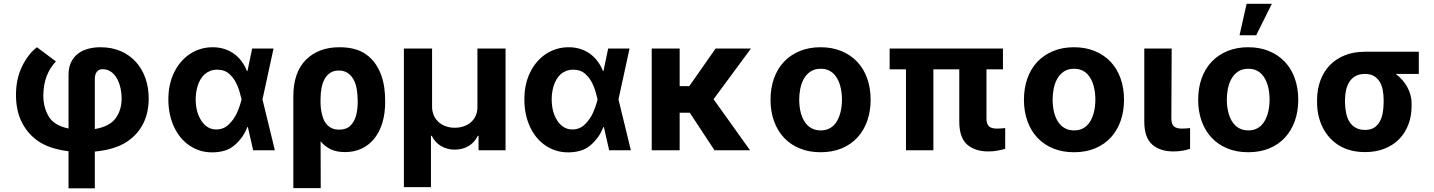

<svg xmlns="http://www.w3.org/2000/svg" viewBox="-20 -806 7694 1030"><path d="M98.4 -449.9Q130.7 -516.3 178.3 -552.6L279.8 -476.6Q247.5 -442.1 230.5 -398.1Q213.4 -354 212.4 -295.1Q212.4 -261.7 219.6 -233.8Q226.9 -206 241.1 -181.5Q269.5 -133.2 347.7 -116.5V-404.5Q347.7 -443.5 361 -471.4Q374.3 -499.3 397.5 -517.4Q420.8 -535.5 452.1 -544Q483.3 -552.6 519.2 -552.6Q578.8 -552.6 626.8 -532Q674.7 -511.4 708.3 -474.6Q741.8 -437.9 759.8 -387.4Q777.7 -337 777.7 -277.7Q777.7 -241.5 770.8 -208.1Q763.8 -174.7 749.3 -145.1Q734.7 -115.4 712.5 -90.2Q690.3 -65 659.4 -44.7Q595.9 -3.2 488.6 7.1V204.5H347.7V5.3Q242.9 -7.5 181.1 -51.5Q150.9 -73.2 129.1 -100.3Q107.2 -127.5 93 -158.6Q78.8 -189.6 72.3 -224.1Q65.7 -258.5 65.7 -295.1Q65.3 -381.4 98.4 -449.9ZM488.6 -113.6Q567.1 -127.1 599.8 -170.8Q632.5 -215.2 632.5 -277.7Q632.5 -293.3 630.3 -311.1Q628.2 -328.8 623.2 -346.2Q618.3 -363.6 610.3 -379.6Q602.3 -395.6 590.9 -407.8Q579.5 -420.1 564.5 -427.4Q549.4 -434.7 529.8 -434.7Q509.6 -434.7 499.1 -420.5Q488.6 -406.2 488.6 -382.8Z M914.8 -419Q930.4 -450.6 952.1 -475.3Q973.7 -500 1000 -517.2Q1026.3 -534.4 1056.8 -543.5Q1087.4 -552.6 1120.7 -552.6Q1153.4 -552.6 1181.8 -543.9Q1210.2 -535.2 1233.7 -518.6Q1257.1 -502.1 1275.2 -478.3Q1293.3 -454.5 1305 -424.7H1307.5L1332.7 -545.5H1447.4L1388.1 -272.7L1454.5 0H1338.1L1309.7 -124.3H1306.8Q1295.8 -95.2 1278.9 -71.4Q1262.1 -47.6 1238.6 -27.3Q1212.7 -5.3 1182.2 3Q1151.6 11.4 1118.3 11.4Q1083.8 11.4 1053.8 2.1Q1023.8 -7.1 996.8 -25.2Q970.2 -43 949.2 -68.4Q928.3 -93.8 913.5 -125.4Q898.8 -157 891 -194.1Q883.2 -231.2 883.2 -272.7Q883.2 -355.1 914.8 -419ZM1060.7 -157.7Q1091.6 -111.5 1140.6 -111.5Q1159.1 -111.5 1175.6 -117.7Q1192.1 -123.9 1206.3 -137.4Q1235.1 -165.1 1250.5 -199Q1266 -233 1275.6 -271.3L1275.9 -272.7L1275.6 -274.1Q1271 -293 1266 -310.9Q1261 -328.8 1253.9 -345.7Q1246.8 -362.6 1236.9 -378.2Q1226.9 -393.8 1212 -407.7Q1186.1 -432.2 1145.2 -432.2Q1123.9 -432.2 1107.1 -425.4Q1090.2 -418.7 1077.4 -407.1Q1064.6 -395.6 1055.6 -380Q1046.5 -364.3 1040.8 -346.8Q1035.2 -329.2 1032.5 -310.5Q1029.8 -291.9 1029.8 -273.8Q1029.8 -204.2 1060.7 -157.7Z M1553.6 203.1V-288.4Q1553.6 -417.3 1620.7 -484.7Q1687.9 -552.6 1801.1 -552.6Q1891 -552.6 1944.6 -513.8Q1974.1 -492.5 1993.6 -464.1Q2013.1 -435.7 2024.9 -403.4Q2036.6 -371.1 2041.4 -336.3Q2046.2 -301.5 2046.2 -267V-257.1Q2046.2 -197.1 2031.4 -147.9Q2016.7 -98.7 1988.8 -63.6Q1960.9 -28.4 1921 -9.2Q1881 9.9 1830.6 9.9Q1785.9 9.9 1754.3 -5.1Q1722.7 -20.2 1699.9 -47.9L1700.6 203.1ZM1699.6 -251.8Q1699.9 -235.8 1702.1 -219.8Q1704.2 -203.8 1708.8 -186.8Q1713.1 -170.5 1720.3 -156.6Q1727.6 -142.8 1738.6 -132.5Q1749.6 -122.2 1764.6 -116.3Q1779.5 -110.4 1799 -110.4Q1838.4 -110.4 1860.1 -132.1Q1871.1 -143.1 1878.6 -157.1Q1886 -171.2 1890.4 -187.3Q1894.9 -203.5 1896.8 -221.2Q1898.8 -239 1898.8 -257.1V-267Q1898.8 -299.7 1893.6 -328.8Q1888.5 -358 1876.4 -379.8Q1864.3 -401.6 1845 -414.6Q1825.6 -427.6 1796.9 -427.6Q1770.2 -427.6 1751.6 -415.3Q1733 -403.1 1721.4 -382.1Q1709.9 -361.2 1704.7 -333.3Q1699.6 -305.4 1699.6 -274.5Z M2146.7 197.8V-545.5H2297.9V-232.2Q2298.3 -206.3 2307.9 -185.5Q2317.5 -164.8 2333.8 -150.4Q2350.1 -136 2372.2 -128.4Q2394.2 -120.7 2419.4 -120.7Q2445 -120.7 2467.2 -128.2Q2489.3 -135.7 2505.9 -149.9Q2522.4 -164.1 2531.8 -184.8Q2541.2 -205.6 2541.2 -232.2V-545.5H2692.1V0H2547.2V-77.4H2543Q2534.8 -59.7 2522.2 -45.8Q2509.6 -32 2493.6 -22.5Q2477.6 -13.1 2458.8 -8.2Q2440 -3.2 2419.4 -3.2Q2399.1 -3.2 2380.5 -8.2Q2361.9 -13.1 2345.9 -22.5Q2329.9 -32 2317.3 -45.8Q2304.7 -59.7 2296.2 -77.4H2291.9V197.8Z M2824.6 -419Q2840.2 -450.6 2861.9 -475.3Q2883.5 -500 2909.8 -517.2Q2936.1 -534.4 2966.6 -543.5Q2997.2 -552.6 3030.5 -552.6Q3063.2 -552.6 3091.6 -543.9Q3120 -535.2 3143.5 -518.6Q3166.9 -502.1 3185 -478.3Q3203.1 -454.5 3214.8 -424.7H3217.3L3242.5 -545.5H3357.2L3297.9 -272.7L3364.3 0H3247.9L3219.5 -124.3H3216.6Q3205.6 -95.2 3188.7 -71.4Q3171.9 -47.6 3148.4 -27.3Q3122.5 -5.3 3092 3Q3061.4 11.4 3028.1 11.4Q2993.6 11.4 2963.6 2.1Q2933.6 -7.1 2906.6 -25.2Q2880 -43 2859 -68.4Q2838.1 -93.8 2823.3 -125.4Q2808.6 -157 2800.8 -194.1Q2793 -231.2 2793 -272.7Q2793 -355.1 2824.6 -419ZM2970.5 -157.7Q3001.4 -111.5 3050.4 -111.5Q3068.9 -111.5 3085.4 -117.7Q3101.9 -123.9 3116.1 -137.4Q3144.9 -165.1 3160.3 -199Q3175.8 -233 3185.4 -271.3L3185.7 -272.7L3185.4 -274.1Q3180.8 -293 3175.8 -310.9Q3170.8 -328.8 3163.7 -345.7Q3156.6 -362.6 3146.7 -378.2Q3136.7 -393.8 3121.8 -407.7Q3095.9 -432.2 3055 -432.2Q3033.7 -432.2 3016.9 -425.4Q3000 -418.7 2987.2 -407.1Q2974.4 -395.6 2965.4 -380Q2956.3 -364.3 2950.6 -346.8Q2945 -329.2 2942.3 -310.5Q2939.6 -291.9 2939.6 -273.8Q2939.6 -204.2 2970.5 -157.7Z M3626.1 -545.5V-343.8H3677.6L3818.9 -545.5H4008.5L3807.9 -273.8L4003.6 0H3812.9L3680.4 -201.3H3626.1V0H3476.2V-545.5Z M4382.1 -552.6Q4443.9 -552.6 4493.6 -532.1Q4543.3 -511.7 4578.3 -474.8Q4613.3 -437.9 4631.9 -385.8Q4650.6 -333.8 4650.6 -270.6Q4650.6 -209.9 4632.6 -158.4Q4614.7 -106.9 4580.4 -69.2Q4546.2 -31.6 4496.3 -10.5Q4446.4 10.7 4382.1 10.7Q4320 10.7 4270.2 -9.8Q4220.5 -30.2 4185.7 -67.3Q4150.9 -104.4 4132.3 -156.2Q4113.6 -208.1 4113.6 -270.6Q4113.6 -333.8 4132.3 -385.8Q4150.9 -437.9 4185.9 -474.8Q4220.9 -511.7 4270.6 -532.1Q4320.3 -552.6 4382.1 -552.6ZM4267.4 -271.7Q4267.4 -253.2 4269.7 -233.7Q4272 -214.1 4277.3 -195.8Q4282.7 -177.6 4291.5 -161.2Q4300.4 -144.9 4313.2 -132.8Q4326 -120.7 4343.2 -113.6Q4360.4 -106.5 4382.8 -106.5Q4405.2 -106.5 4422.2 -113.6Q4439.3 -120.7 4451.9 -133Q4464.5 -145.2 4473 -161.6Q4481.5 -177.9 4486.9 -196.4Q4492.2 -214.8 4494.5 -234.2Q4496.8 -253.6 4496.8 -271.7Q4496.8 -290.1 4494.5 -309.5Q4492.2 -328.8 4487 -347.1Q4481.9 -365.4 4473.2 -381.7Q4464.5 -398.1 4451.9 -410.5Q4439.3 -422.9 4422.2 -430Q4405.2 -437.1 4382.8 -437.1Q4349.4 -437.1 4327.1 -421.7Q4304.7 -406.2 4291.5 -382.1Q4278.4 -358 4272.9 -328.7Q4267.4 -299.4 4267.4 -271.7Z M4752.5 -545.5H5360.4V-433.9H5272V-170.8Q5272 -154.5 5275.7 -143.8Q5279.5 -133.2 5286.8 -127.1Q5294 -121.1 5304.9 -118.6Q5315.7 -116.1 5329.9 -116.1Q5342.3 -116.1 5353.3 -117.2Q5364.3 -118.3 5372.5 -119V-7.8Q5353.3 -2.1 5331 2.1Q5308.6 6.4 5282 6.4Q5210.6 6.4 5168.3 -30.5Q5126.4 -67.5 5126.1 -152.7V-433.9H4987.2V0H4840.2V-433.9H4752.5Z M5741.5 -552.6Q5803.3 -552.6 5853 -532.1Q5902.7 -511.7 5937.7 -474.8Q5972.7 -437.9 5991.3 -385.8Q6009.9 -333.8 6009.9 -270.6Q6009.9 -209.9 5992 -158.4Q5974.1 -106.9 5939.8 -69.2Q5905.5 -31.6 5855.6 -10.5Q5805.8 10.7 5741.5 10.7Q5679.3 10.7 5629.6 -9.8Q5579.9 -30.2 5545.1 -67.3Q5510.3 -104.4 5491.7 -156.2Q5473 -208.1 5473 -270.6Q5473 -333.8 5491.7 -385.8Q5510.3 -437.9 5545.3 -474.8Q5580.3 -511.7 5630 -532.1Q5679.7 -552.6 5741.5 -552.6ZM5626.8 -271.7Q5626.8 -253.2 5629.1 -233.7Q5631.4 -214.1 5636.7 -195.8Q5642 -177.6 5650.9 -161.2Q5659.8 -144.9 5672.6 -132.8Q5685.4 -120.7 5702.6 -113.6Q5719.8 -106.5 5742.2 -106.5Q5764.6 -106.5 5781.6 -113.6Q5798.7 -120.7 5811.3 -133Q5823.9 -145.2 5832.4 -161.6Q5840.9 -177.9 5846.2 -196.4Q5851.6 -214.8 5853.9 -234.2Q5856.2 -253.6 5856.2 -271.7Q5856.2 -290.1 5853.9 -309.5Q5851.6 -328.8 5846.4 -347.1Q5841.3 -365.4 5832.6 -381.7Q5823.9 -398.1 5811.3 -410.5Q5798.7 -422.9 5781.6 -430Q5764.6 -437.1 5742.2 -437.1Q5708.8 -437.1 5686.4 -421.7Q5664.1 -406.2 5650.9 -382.1Q5637.8 -358 5632.3 -328.7Q5626.8 -299.4 5626.8 -271.7Z M6118.6 -545.5H6265.6L6263.8 -170.8Q6263.8 -154.5 6267.6 -143.8Q6271.3 -133.2 6278.8 -127.1Q6286.2 -121.1 6296.9 -118.6Q6307.5 -116.1 6321.4 -116.1Q6335.6 -116.1 6345.9 -117.2Q6356.2 -118.3 6364.3 -119V-7.8Q6345.9 -1.4 6323 2.5Q6300.1 6.4 6274.5 6.4Q6203.5 6.4 6161.2 -30.5Q6119 -67.5 6118.6 -152.7Z M6676.1 -552.6Q6737.9 -552.6 6787.6 -532.1Q6837.4 -511.7 6872.3 -474.8Q6907.3 -437.9 6926 -385.8Q6944.6 -333.8 6944.6 -270.6Q6944.6 -209.9 6926.7 -158.4Q6908.7 -106.9 6874.5 -69.2Q6840.2 -31.6 6790.3 -10.5Q6740.4 10.7 6676.1 10.7Q6614 10.7 6564.3 -9.8Q6514.6 -30.2 6479.8 -67.3Q6445 -104.4 6426.3 -156.2Q6407.7 -208.1 6407.7 -270.6Q6407.7 -333.8 6426.3 -385.8Q6445 -437.9 6479.9 -474.8Q6514.9 -511.7 6564.6 -532.1Q6614.3 -552.6 6676.1 -552.6ZM6561.4 -271.7Q6561.4 -253.2 6563.7 -233.7Q6566.1 -214.1 6571.4 -195.8Q6576.7 -177.6 6585.6 -161.2Q6594.5 -144.9 6607.2 -132.8Q6620 -120.7 6637.3 -113.6Q6654.5 -106.5 6676.8 -106.5Q6699.2 -106.5 6716.3 -113.6Q6733.3 -120.7 6745.9 -133Q6758.5 -145.2 6767 -161.6Q6775.6 -177.9 6780.9 -196.4Q6786.2 -214.8 6788.5 -234.2Q6790.8 -253.6 6790.8 -271.7Q6790.8 -290.1 6788.5 -309.5Q6786.2 -328.8 6781.1 -347.1Q6775.9 -365.4 6767.2 -381.7Q6758.5 -398.1 6745.9 -410.5Q6733.3 -422.9 6716.3 -430Q6699.2 -437.1 6676.8 -437.1Q6643.5 -437.1 6621.1 -421.7Q6598.7 -406.2 6585.6 -382.1Q6572.4 -358 6566.9 -328.7Q6561.4 -299.4 6561.4 -271.7ZM6629.6 -616.8 6667.6 -785.5H6802.9L6718.8 -616.8Z M7045.5 -258.5V-269.9Q7045.8 -327.4 7063.6 -375Q7081.3 -422.6 7114.3 -456.7Q7147.4 -490.8 7195 -509.6Q7242.5 -528.4 7302.6 -528.4H7591.3V-409.4H7467.7Q7486.5 -395.2 7502.3 -377.3Q7518.1 -359.4 7529.5 -338.8Q7540.8 -318.2 7546.9 -295.5Q7552.9 -272.7 7552.6 -248.6V-238.6Q7552.9 -183.6 7535.3 -137.8Q7517.8 -92 7485.3 -59.1Q7452.8 -26.3 7406.6 -8.2Q7360.4 9.9 7304 9.9Q7221.2 9.9 7163.7 -25.6Q7134.9 -43.3 7112.9 -67.6Q7090.9 -92 7076 -121.6Q7061.1 -151.3 7053.3 -185.7Q7045.5 -220.2 7045.5 -258.5ZM7304 -109Q7331.7 -109 7350.7 -120.7Q7369.7 -132.5 7381.2 -152.7Q7392.8 -172.9 7397.7 -200.3Q7402.7 -227.6 7402.7 -258.5V-269.9Q7402.7 -298.3 7397.7 -323.5Q7392.8 -348.7 7381 -367.9Q7369.3 -387.1 7350.1 -398.3Q7331 -409.4 7302.6 -409.4Q7273.1 -409.4 7252.7 -398.3Q7232.2 -387.1 7219.6 -367.9Q7207 -348.7 7201.3 -323.5Q7195.7 -298.3 7195.3 -269.9V-258.5Q7195.7 -227.6 7201.2 -200.3Q7206.7 -172.9 7219.3 -152.7Q7231.9 -132.5 7252.7 -120.7Q7273.4 -109 7304 -109Z"/></svg>

Font: Inter P
Style: Bold
Weight: 700
Designer: Rasmus Andersson
Foundry: rsms
Version: Version 3.018;git-588b23468